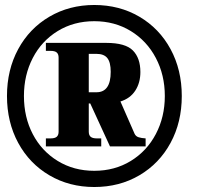

<svg xmlns="http://www.w3.org/2000/svg" viewBox="-20 -740 837 770"><path d="M709 -355Q709 -250 664 -167Q619 -84 539 -37Q459 10 358 10Q258 10 178 -37Q98 -84 53 -167Q8 -250 8 -355Q8 -460 53 -543Q98 -626 178 -673Q258 -720 358 -720Q459 -720 539 -673Q619 -626 664 -543Q709 -460 709 -355ZM641 -355Q641 -439 605 -507.5Q569 -576 504.5 -615.5Q440 -655 358 -655Q276 -655 211.5 -615.5Q147 -576 111.5 -507.5Q76 -439 76 -355Q76 -270 111.5 -202Q147 -134 211.5 -94.5Q276 -55 358 -55Q440 -55 504.5 -94.5Q569 -134 605 -202.5Q641 -271 641 -355ZM564 -185V-153H421L342 -325H336V-212Q336 -198 343.5 -191.5Q351 -185 368 -185H386V-153H164V-185H183Q200 -185 207.5 -191.5Q215 -198 215 -212V-509Q215 -523 207.5 -529.5Q200 -536 183 -536H164V-568H406Q483 -568 513 -537.5Q543 -507 543 -451Q543 -408 522.5 -376.5Q502 -345 463 -333L520 -203Q525 -193 536 -189.5Q547 -186 564 -185ZM336 -370H367Q424 -370 424 -452Q424 -490 410.5 -507Q397 -524 367 -524H336Z"/></svg>

Font: Taviraj Black
Style: Italic
Weight: 900
Italic angle: -12°
Designer: Katatrad Team
Foundry: CadsonDemak
Version: Version 1.001